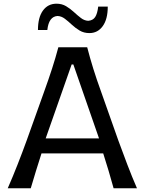

<svg xmlns="http://www.w3.org/2000/svg" viewBox="-20 -1010 778 1030"><path d="M21.5 0Q48.3 -61 74.7 -128.4Q101.1 -195.8 123 -256.3L215.8 -515.6Q241.2 -585.9 259.5 -642.6Q277.8 -699.2 293 -756.3H447.8Q462.9 -697.8 480.5 -641.4Q498 -585 523.4 -515.1L615.2 -255.4Q637.7 -193.4 663.1 -127Q688.5 -60.5 714.8 0H589.4Q577.1 -45.4 562.7 -93.3Q548.3 -141.1 533.7 -187H202.6Q187.5 -140.6 172.9 -92.8Q158.2 -44.9 145 0ZM511.2 -267.6 373.5 -664.1H364.3L225.1 -267.6ZM459.5 -832.5Q430.2 -832.5 407.5 -845.9Q384.8 -859.4 365.5 -877.4Q346.2 -895.5 327.9 -909.4Q309.6 -923.3 288.6 -924.3Q241.7 -921.4 233.9 -849.1H183.6Q183.6 -916.5 210.4 -953.4Q237.3 -990.2 283.2 -990.2Q312 -990.2 334.5 -976.8Q356.9 -963.4 376.5 -945.3Q396 -927.2 414.3 -913.3Q432.6 -899.4 453.1 -898.4Q478.5 -900.4 490.5 -918.5Q502.4 -936.5 506.8 -974.6H558.1Q558.1 -907.2 531.2 -869.9Q504.4 -832.5 459.5 -832.5Z"/></svg>

Font: Pinar-DS1-FD Medium
Style: Regular
Weight: 500
Designer: Amin Abedi
Version: Version 3.000